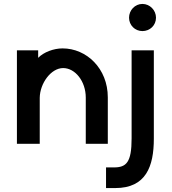

<svg xmlns="http://www.w3.org/2000/svg" viewBox="-20 -731 874 976"><path d="M773 -641C773 -679 742 -711 704 -711C666 -711 636 -679 636 -641C636 -603 666 -573 704 -573C742 -573 773 -602 773 -641ZM649 -475V-27C649 95 622 120 559 120H519V225H566C722 225 762 115 762 -26V-475ZM66 0H182V-234C183 -307 239 -385 301 -385C362 -385 416 -318 416 -235V0H528V-236C528 -383 420 -485 298 -485C253 -485 202 -466 174 -437V-475H66Z"/></svg>

Font: Mint Spirit
Style: Bold
Weight: 700
Designer: HARENDAL Hirwen
Foundry: Arkandis Digital Foundry.
Version: Version 1.004;FFEdit